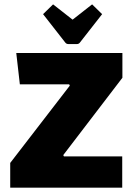

<svg xmlns="http://www.w3.org/2000/svg" viewBox="-20 -871 618 891"><path d="M27.4 0V-114.9L304 -473.7L301 -479.7H72.1L55.5 -625H548V-510.1L273.6 -151.3L276.6 -145.3H547.2V0ZM226.3 -850.7 316.9 -779.8 407.5 -850.7 453.9 -805.3 351.8 -674.8Q346.3 -666.6 337.3 -666.6H296.5Q287.7 -666.6 281.9 -674.8L179.9 -805.3Z"/></svg>

Font: Changa
Style: Regular
Weight: 400
Designer: Eduardo Rodriguez Tunni
Foundry: Eduardo Rodriguez Tunni
Version: Version 3.003